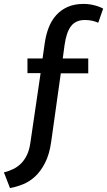

<svg xmlns="http://www.w3.org/2000/svg" viewBox="-34 -770 546 979"><path d="M227 -47Q218 17 196 60Q174 103 145.5 129.5Q117 156 83.5 169.5Q50 183 17 189L-14 109Q11 103 33.5 92Q56 81 73.5 63.5Q91 46 103.5 20Q116 -6 121 -43L173 -397H106V-472H183L194 -549Q200 -592 214 -628.5Q228 -665 252 -692Q276 -719 310.5 -734.5Q345 -750 392 -750Q419 -750 445.5 -743.5Q472 -737 492 -726L467 -654Q436 -668 399 -668Q352 -668 328 -636.5Q304 -605 295 -539L286 -472H416V-396H276Z"/></svg>

Font: Mukta Medium
Style: Regular
Weight: 500
Designer: Girish Dalvi and Yashodeep Gholap
Foundry: Ek Type
Version: Version 2.538;PS 1.002;hotconv 16.6.51;makeotf.lib2.5.65220;